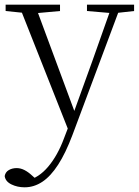

<svg xmlns="http://www.w3.org/2000/svg" viewBox="-32 -528 592 819"><path d="M73 271Q42 271 16.5 258.5Q-9 246 -12 223Q-9 206 5.5 197.5Q20 189 39 189Q56 189 72.5 197.5Q89 206 105 221L133 246L103 259L83 242Q133 231 173.5 183Q214 135 241 62L269 -11L272 -19L362 -268L447 -508H485L277 48Q248 125 216 174.5Q184 224 148.5 247.5Q113 271 73 271ZM266 43 48 -508H117L289 -44L295 -30ZM-8 -481V-508H224V-481L114 -471H90ZM339 -481V-508H540V-481L459 -472H445Z"/></svg>

Font: Noto Serif KR ExtraLight
Style: Regular
Weight: 200
Designer: Ryoko NISHIZUKA 西塚涼子 (kana & ideographs); Frank Grießhammer (Latin, Greek & Cyrillic); Wenlong ZHANG 张文龙 (bopomofo); San
Foundry: Adobe
Version: Version 2.002-H1;hotconv 1.1.0;makeotfexe 2.6.0